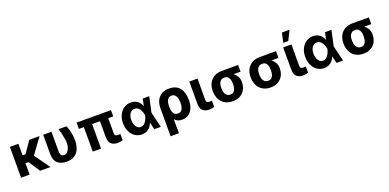

<svg xmlns="http://www.w3.org/2000/svg" viewBox="1 -1889 6475 3196"><g transform="rotate(-20 3238.0 -291.5)"><path d="M211.7 -545.9V0H60.7V-545.9ZM587.3 -545.9 335 -201.2H185.5L173.8 -341.4H263.5L404.5 -545.9ZM398.4 0 253.9 -219.1 370.1 -294.9 580.9 0Z M651.1 -545.9H797.4V-201.8Q797.6 -166.4 806.5 -146Q815.5 -125.6 830.2 -117.2Q844.9 -108.8 861.8 -108.6Q896.4 -108.8 921.5 -133.2Q946.6 -157.6 960.4 -196.3Q974.1 -235 973.9 -277.3Q972.9 -320.8 965.9 -367.1Q959 -413.5 947.9 -459.4Q936.8 -505.4 922.6 -545.9H1061.8Q1077.1 -516.1 1089.8 -472.9Q1102.6 -429.8 1110.5 -379.4Q1118.5 -329.1 1118.5 -277.3Q1118.5 -216.8 1104.1 -164.6Q1089.6 -112.3 1059.3 -73.1Q1028.9 -33.9 981.1 -12.1Q933.3 9.8 866.5 9.8Q769.1 9.8 709.9 -41.4Q650.6 -92.6 651.1 -203.1Z M1850.7 -545.9V-434.4H1242.5V-545.9ZM1477.2 -545.9V0H1330.6V-545.9ZM1616.5 -545.9H1762.6V-170.5Q1762.7 -138.3 1777 -127.2Q1791.3 -116.2 1820.2 -116.2Q1832.7 -116.2 1843.6 -117.2Q1854.5 -118.2 1862.6 -118.9V-7.4Q1843.9 -1.9 1821.5 2.3Q1799 6.4 1772.8 6.2Q1700.8 6.4 1658.8 -30.6Q1616.8 -67.6 1616.5 -152.9Z M2200.4 11.7Q2131.7 11 2078.5 -25.1Q2025.3 -61.3 1995.1 -125.3Q1964.9 -189.4 1964.5 -272.5Q1964.9 -355.9 1996.4 -418.8Q2027.8 -481.8 2081.7 -517.3Q2135.5 -552.7 2202.3 -552.7Q2268.8 -552.7 2316.2 -517.8Q2363.7 -482.8 2386.3 -424.4H2432.4L2469.7 -274.4L2536.3 0H2420.1L2357.4 -274.4Q2352.1 -301.5 2342.5 -329.2Q2332.9 -356.8 2317.4 -380.1Q2302 -403.3 2279.7 -417.9Q2257.4 -432.4 2227 -432.4Q2191 -432.4 2165.2 -412.1Q2139.4 -391.7 2125.5 -356Q2111.7 -320.3 2111.7 -273.8Q2111.7 -227.1 2125.7 -190.3Q2139.7 -153.6 2164.8 -132.7Q2189.8 -111.7 2222.7 -111.5Q2251.1 -111.5 2273.6 -126.6Q2296.1 -141.7 2313 -165.8Q2330 -189.9 2341.1 -217.9Q2352.1 -245.8 2357.4 -271.5L2414.6 -545.9H2529.1L2469.7 -271.5L2432.4 -124.2H2388.3Q2373.8 -85.5 2348.4 -54.8Q2323 -24 2286.4 -6.2Q2249.8 11.7 2200.4 11.7Z M2635.6 203.1V-288.5Q2635.9 -374.2 2666.2 -433.2Q2696.5 -492.1 2752 -522.4Q2807.5 -552.7 2882.9 -552.7Q2950.1 -552.7 2996.8 -530.2Q3043.6 -507.6 3072.5 -468.2Q3101.5 -428.7 3114.6 -377Q3127.8 -325.3 3127.8 -266.8V-257Q3128.3 -176.9 3102.4 -116.8Q3076.5 -56.8 3028.1 -23.5Q2979.8 9.8 2912 9.8Q2848.6 9.8 2809.5 -20.8Q2770.3 -51.5 2748.5 -106.2Q2726.7 -160.9 2714.4 -233L2781.7 -257.8Q2781.7 -233 2785.8 -207.1Q2789.8 -181.2 2800.6 -159.3Q2811.4 -137.3 2831 -123.9Q2850.6 -110.5 2881.2 -110.5Q2920.5 -110.5 2942.2 -132.3Q2963.9 -154 2972.6 -187.7Q2981.2 -221.5 2981 -257V-266.8Q2981 -310.4 2971.3 -346.9Q2961.6 -383.4 2939.3 -405.6Q2917 -427.7 2878.8 -427.7Q2843.6 -427.7 2822 -406.7Q2800.5 -385.7 2791 -350.8Q2781.5 -315.9 2781.7 -274.2L2782.9 203.1Z M3239.2 -545.9H3385.4L3383.7 -170.5Q3384.5 -138.3 3399.1 -127.2Q3413.7 -116.2 3441.5 -116.2Q3455.7 -116.2 3466 -117.2Q3476.4 -118.2 3484.7 -118.9V-8.2Q3466 -1.6 3443 2.4Q3419.9 6.4 3394.6 6.2Q3323.2 6.4 3281.2 -30.6Q3239.3 -67.6 3239.2 -152.9Z M3552.4 -258.8V-269.5Q3552.7 -343.4 3582.4 -401.8Q3612.1 -460.3 3669.5 -494.3Q3727 -528.3 3809.5 -528.3Q3821 -521.9 3831.5 -505.7Q3842.1 -489.6 3859.1 -472.8Q3876.2 -456 3906.5 -446.5Q3945.3 -433.9 3980.2 -404.7Q4015.1 -375.5 4037.3 -335.3Q4059.4 -295.1 4059.1 -249V-238.3Q4059.4 -168.7 4030.4 -112.4Q4001.4 -56.1 3945.9 -23.1Q3890.5 9.8 3810.8 9.8Q3727.9 9.8 3670.2 -25.5Q3612.4 -60.7 3582.6 -121.5Q3552.7 -182.3 3552.4 -258.8ZM3702.2 -269.5V-258.8Q3702.5 -217.5 3712.5 -183.5Q3722.6 -149.5 3746.3 -129.4Q3770 -109.4 3810.8 -109.4Q3847.8 -109.4 3869.2 -129.4Q3890.7 -149.5 3900.1 -183.5Q3909.6 -217.5 3909.3 -258.8V-269.5Q3909.6 -307.5 3900 -339.3Q3890.5 -371.1 3868.8 -390.3Q3847.1 -409.5 3809.5 -409.2Q3770.2 -409.5 3746.6 -390.3Q3722.9 -371.1 3712.7 -339.3Q3702.5 -307.5 3702.2 -269.5ZM4097.8 -528.3V-409.2H3809.5V-528.3Z M4223.3 -258.8V-269.5Q4223.6 -343.4 4253.3 -401.8Q4283 -460.3 4340.4 -494.3Q4397.9 -528.3 4480.4 -528.3Q4491.9 -521.9 4502.4 -505.7Q4513 -489.6 4530 -472.8Q4547.1 -456 4577.4 -446.5Q4616.2 -433.9 4651.1 -404.7Q4686 -375.5 4708.2 -335.3Q4730.3 -295.1 4730 -249V-238.3Q4730.3 -168.7 4701.3 -112.4Q4672.3 -56.1 4616.8 -23.1Q4561.4 9.8 4481.7 9.8Q4398.8 9.8 4341.1 -25.5Q4283.3 -60.7 4253.5 -121.5Q4223.6 -182.3 4223.3 -258.8ZM4373.1 -269.5V-258.8Q4373.4 -217.5 4383.4 -183.5Q4393.5 -149.5 4417.2 -129.4Q4440.9 -109.4 4481.7 -109.4Q4518.7 -109.4 4540.1 -129.4Q4561.6 -149.5 4571 -183.5Q4580.5 -217.5 4580.2 -258.8V-269.5Q4580.5 -307.5 4570.9 -339.3Q4561.4 -371.1 4539.7 -390.3Q4518 -409.5 4480.4 -409.2Q4441.1 -409.5 4417.5 -390.3Q4393.8 -371.1 4383.6 -339.3Q4373.4 -307.5 4373.1 -269.5ZM4768.7 -528.3V-409.2H4480.4V-528.3Z M4902.2 -545.9H5048.5L5046.8 -170.5Q5047.6 -138.3 5062.2 -127.2Q5076.8 -116.2 5104.6 -116.2Q5118.8 -116.2 5129.1 -117.2Q5139.5 -118.2 5147.8 -118.9V-8.2Q5129.1 -1.6 5106.1 2.4Q5083 6.4 5057.7 6.2Q4986.3 6.4 4944.3 -30.6Q4902.3 -67.6 4902.2 -152.9ZM4929.2 -617 4967.1 -785.9H5101.9L5018.3 -617Z M5428.4 11.7Q5359.8 11 5306.5 -25.1Q5253.3 -61.3 5223.1 -125.3Q5193 -189.4 5192.5 -272.5Q5193 -355.9 5224.4 -418.8Q5255.9 -481.8 5309.7 -517.3Q5363.6 -552.7 5430.4 -552.7Q5496.8 -552.7 5544.2 -517.8Q5591.7 -482.8 5614.4 -424.4H5660.4L5697.8 -274.4L5764.4 0H5648.1L5585.4 -274.4Q5580.1 -301.5 5570.5 -329.2Q5560.9 -356.8 5545.5 -380.1Q5530 -403.3 5507.7 -417.9Q5485.4 -432.4 5455 -432.4Q5419 -432.4 5393.2 -412.1Q5367.4 -391.7 5353.6 -356Q5339.7 -320.3 5339.7 -273.8Q5339.7 -227.1 5353.8 -190.3Q5367.8 -153.6 5392.8 -132.7Q5417.9 -111.7 5450.7 -111.5Q5479.1 -111.5 5501.6 -126.6Q5524.1 -141.7 5541.1 -165.8Q5558 -189.9 5569.1 -217.9Q5580.2 -245.8 5585.4 -271.5L5642.7 -545.9H5757.1L5697.8 -271.5L5660.4 -124.2H5616.3Q5601.9 -85.5 5576.5 -54.8Q5551.1 -24 5514.5 -6.2Q5477.8 11.7 5428.4 11.7Z M5867.4 -258.8V-269.5Q5867.7 -343.4 5897.4 -401.8Q5927.1 -460.3 5984.5 -494.3Q6041.9 -528.3 6124.4 -528.3Q6135.9 -521.9 6146.5 -505.7Q6157 -489.6 6174.1 -472.8Q6191.1 -456 6221.5 -446.5Q6260.3 -433.9 6295.2 -404.7Q6330.1 -375.5 6352.2 -335.3Q6374.3 -295.1 6374 -249V-238.3Q6374.3 -168.7 6345.3 -112.4Q6316.3 -56.1 6260.9 -23.1Q6205.5 9.8 6125.8 9.8Q6042.9 9.8 5985.1 -25.5Q5927.3 -60.7 5897.5 -121.5Q5867.7 -182.3 5867.4 -258.8ZM6017.2 -269.5V-258.8Q6017.5 -217.5 6027.5 -183.5Q6037.5 -149.5 6061.2 -129.4Q6085 -109.4 6125.8 -109.4Q6162.7 -109.4 6184.2 -129.4Q6205.7 -149.5 6215.1 -183.5Q6224.5 -217.5 6224.2 -258.8V-269.5Q6224.5 -307.5 6215 -339.3Q6205.5 -371.1 6183.7 -390.3Q6162 -409.5 6124.4 -409.2Q6085.2 -409.5 6061.5 -390.3Q6037.9 -371.1 6027.7 -339.3Q6017.5 -307.5 6017.2 -269.5ZM6412.7 -528.3V-409.2H6124.4V-528.3Z"/></g></svg>

Font: Inter
Style: Regular
Weight: 400
Designer: Rasmus Andersson
Foundry: rsms
Version: Version 4.000;git-8c9346024